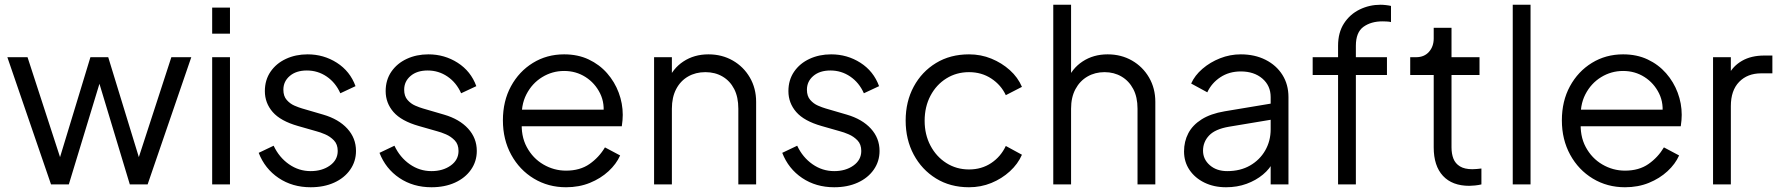

<svg xmlns="http://www.w3.org/2000/svg" viewBox="-20 -777 7499 809"><path d="M195 0 11 -536H96L233 -115L361 -536H436L565 -115L702 -536H786L602 0H527L399 -424L270 0Z M874 0V-536H949V0ZM874 -745H949V-635H874Z M1070 -133 1133 -163Q1156 -114 1197.5 -85Q1239 -56 1289 -56Q1337 -56 1370 -79.5Q1403 -103 1403 -141Q1403 -169 1387 -185.5Q1371 -202 1350 -211Q1329 -220 1313 -224L1236 -246Q1162 -267 1129 -305Q1096 -343 1096 -393Q1096 -440 1120 -475Q1144 -510 1185 -529Q1226 -548 1276 -548Q1344 -548 1399.5 -512.5Q1455 -477 1478 -414L1414 -384Q1394 -429 1356.5 -454.5Q1319 -480 1273 -480Q1228 -480 1201 -457Q1174 -434 1174 -399Q1174 -372 1188 -356Q1202 -340 1220.5 -332Q1239 -324 1253 -320L1342 -294Q1407 -275 1443.5 -235Q1480 -195 1480 -141Q1480 -97 1455.5 -62Q1431 -27 1388 -7.5Q1345 12 1289 12Q1212 12 1154 -27Q1096 -66 1070 -133Z M1579 -133 1642 -163Q1665 -114 1706.5 -85Q1748 -56 1798 -56Q1846 -56 1879 -79.5Q1912 -103 1912 -141Q1912 -169 1896 -185.5Q1880 -202 1859 -211Q1838 -220 1822 -224L1745 -246Q1671 -267 1638 -305Q1605 -343 1605 -393Q1605 -440 1629 -475Q1653 -510 1694 -529Q1735 -548 1785 -548Q1853 -548 1908.5 -512.5Q1964 -477 1987 -414L1923 -384Q1903 -429 1865.5 -454.5Q1828 -480 1782 -480Q1737 -480 1710 -457Q1683 -434 1683 -399Q1683 -372 1697 -356Q1711 -340 1729.5 -332Q1748 -324 1762 -320L1851 -294Q1916 -275 1952.5 -235Q1989 -195 1989 -141Q1989 -97 1964.5 -62Q1940 -27 1897 -7.5Q1854 12 1798 12Q1721 12 1663 -27Q1605 -66 1579 -133Z M2099 -270Q2099 -351 2133 -413.5Q2167 -476 2225.5 -512Q2284 -548 2357 -548Q2415 -548 2460.5 -526.5Q2506 -505 2538 -468.5Q2570 -432 2587 -386.5Q2604 -341 2604 -293Q2604 -283 2603 -270.5Q2602 -258 2600 -245H2147V-315H2557L2521 -285Q2530 -340 2508.5 -383.5Q2487 -427 2447 -452.5Q2407 -478 2357 -478Q2307 -478 2264.5 -452Q2222 -426 2198 -379.5Q2174 -333 2179 -269Q2174 -205 2199.5 -157.5Q2225 -110 2269.5 -84Q2314 -58 2365 -58Q2424 -58 2464 -86Q2504 -114 2529 -156L2593 -122Q2577 -86 2544 -55.5Q2511 -25 2465.5 -6.5Q2420 12 2365 12Q2290 12 2229.5 -24.5Q2169 -61 2134 -125Q2099 -189 2099 -270Z M2736 0V-536H2811V-432L2794 -436Q2814 -488 2859.5 -518Q2905 -548 2965 -548Q3022 -548 3067.5 -522Q3113 -496 3139.5 -450.5Q3166 -405 3166 -348V0H3091V-319Q3091 -368 3073.5 -402Q3056 -436 3024.5 -454.5Q2993 -473 2952 -473Q2911 -473 2879 -454.5Q2847 -436 2829 -401.5Q2811 -367 2811 -319V0Z M3276 -133 3339 -163Q3362 -114 3403.5 -85Q3445 -56 3495 -56Q3543 -56 3576 -79.5Q3609 -103 3609 -141Q3609 -169 3593 -185.5Q3577 -202 3556 -211Q3535 -220 3519 -224L3442 -246Q3368 -267 3335 -305Q3302 -343 3302 -393Q3302 -440 3326 -475Q3350 -510 3391 -529Q3432 -548 3482 -548Q3550 -548 3605.5 -512.5Q3661 -477 3684 -414L3620 -384Q3600 -429 3562.5 -454.5Q3525 -480 3479 -480Q3434 -480 3407 -457Q3380 -434 3380 -399Q3380 -372 3394 -356Q3408 -340 3426.5 -332Q3445 -324 3459 -320L3548 -294Q3613 -275 3649.5 -235Q3686 -195 3686 -141Q3686 -97 3661.5 -62Q3637 -27 3594 -7.5Q3551 12 3495 12Q3418 12 3360 -27Q3302 -66 3276 -133Z M3796 -269Q3796 -349 3830 -412Q3864 -475 3924 -511.5Q3984 -548 4063 -548Q4113 -548 4157 -530Q4201 -512 4235 -481.5Q4269 -451 4286 -411L4218 -376Q4198 -419 4157 -446Q4116 -473 4063 -473Q4010 -473 3967.5 -446.5Q3925 -420 3900.5 -373.5Q3876 -327 3876 -268Q3876 -210 3900.5 -163.5Q3925 -117 3967.5 -90Q4010 -63 4063 -63Q4116 -63 4156.5 -90Q4197 -117 4218 -162L4286 -125Q4269 -86 4235 -55Q4201 -24 4157 -6Q4113 12 4063 12Q3984 12 3924 -25Q3864 -62 3830 -125.5Q3796 -189 3796 -269Z M4418 0V-757H4493V-432L4476 -436Q4496 -488 4541.5 -518Q4587 -548 4647 -548Q4704 -548 4749.5 -522Q4795 -496 4821.5 -450.5Q4848 -405 4848 -348V0H4773V-319Q4773 -368 4755 -402Q4737 -436 4705.5 -454.5Q4674 -473 4634 -473Q4594 -473 4562 -454.5Q4530 -436 4511.5 -401.5Q4493 -367 4493 -319V0Z M4969 -139Q4969 -181 4987 -215.5Q5005 -250 5043 -274Q5081 -298 5140 -308L5350 -343V-275L5158 -243Q5100 -233 5074.5 -206Q5049 -179 5049 -142Q5049 -106 5077.5 -81Q5106 -56 5151 -56Q5206 -56 5247 -79.5Q5288 -103 5311 -143Q5334 -183 5334 -232V-368Q5334 -416 5299 -446Q5264 -476 5208 -476Q5159 -476 5122 -451.5Q5085 -427 5067 -388L4999 -425Q5014 -459 5046.5 -487Q5079 -515 5121 -531.5Q5163 -548 5208 -548Q5267 -548 5312.5 -525Q5358 -502 5383.5 -461.5Q5409 -421 5409 -368V0H5334V-107L5345 -96Q5331 -66 5301.5 -41.5Q5272 -17 5232.5 -2.5Q5193 12 5146 12Q5095 12 5055 -7.5Q5015 -27 4992 -61Q4969 -95 4969 -139Z M5618 0V-461H5511V-536H5618V-584Q5618 -640 5643 -678.5Q5668 -717 5709 -737Q5750 -757 5797 -757Q5807 -757 5820 -755.5Q5833 -754 5841 -752V-684Q5834 -686 5822 -686.5Q5810 -687 5805 -687Q5757 -687 5725 -664Q5693 -641 5693 -584V-536H5824V-461H5693V0Z M6021 -156V-461H5922V-536H5947Q5981 -536 6001 -558.5Q6021 -581 6021 -615V-660H6096V-536H6214V-461H6096V-156Q6096 -129 6104 -108.5Q6112 -88 6131.5 -76Q6151 -64 6184 -64Q6192 -64 6203 -65Q6214 -66 6222 -67V0Q6210 3 6195 4.5Q6180 6 6171 6Q6099 6 6060 -36Q6021 -78 6021 -156Z M6354 0V-757H6429V0Z M6561 -270Q6561 -351 6595 -413.5Q6629 -476 6687.5 -512Q6746 -548 6819 -548Q6877 -548 6922.5 -526.5Q6968 -505 7000 -468.5Q7032 -432 7049 -386.5Q7066 -341 7066 -293Q7066 -283 7065 -270.5Q7064 -258 7062 -245H6609V-315H7019L6983 -285Q6992 -340 6970.5 -383.5Q6949 -427 6909 -452.5Q6869 -478 6819 -478Q6769 -478 6726.5 -452Q6684 -426 6660 -379.5Q6636 -333 6641 -269Q6636 -205 6661.5 -157.5Q6687 -110 6731.5 -84Q6776 -58 6827 -58Q6886 -58 6926 -86Q6966 -114 6991 -156L7055 -122Q7039 -86 7006 -55.5Q6973 -25 6927.5 -6.5Q6882 12 6827 12Q6752 12 6691.5 -24.5Q6631 -61 6596 -125Q6561 -189 6561 -270Z M7198 0V-536H7273V-448L7263 -461Q7282 -499 7320.5 -521Q7359 -543 7414 -543H7448V-468H7401Q7343 -468 7308 -432Q7273 -396 7273 -330V0Z"/></svg>

Font: Kosmopol Plus Jakarta Sans
Style: Regular
Weight: 400
Designer: Gumpita Rahayu
Foundry: Tokotype
Version: Version 2.006